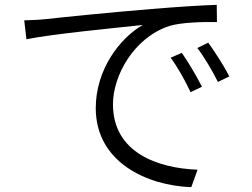

<svg xmlns="http://www.w3.org/2000/svg" viewBox="-20 -737 1040 792"><path d="M80 -653 89 -575C196 -597 459 -622 569 -634C473 -579 375 -449 375 -291C375 -67 588 29 769 35L795 -37C633 -43 446 -106 446 -307C446 -425 532 -582 679 -630C729 -645 817 -647 875 -646L874 -717C808 -715 717 -709 607 -700C423 -685 230 -665 168 -658C149 -656 118 -654 80 -653ZM730 -519 684 -499C714 -458 744 -404 766 -357L813 -379C791 -424 753 -486 730 -519ZM839 -561 794 -539C825 -498 855 -446 879 -399L926 -422C903 -467 863 -528 839 -561Z"/></svg>

Font: Noto Sans KR DemiLight
Style: Regular
Weight: 350
Designer: Ryoko NISHIZUKA 西塚涼子 (kana, bopomofo & ideographs); Paul D. Hunt (Latin, Greek & Cyrillic); Sandoll Communications 산돌커뮤니
Foundry: Adobe
Version: Version 2.004;hotconv 1.0.118;makeotfexe 2.5.65603